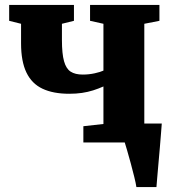

<svg xmlns="http://www.w3.org/2000/svg" viewBox="-20 -575 700 775"><path d="M530.5 180Q528.5 165.5 522 139.2Q515.5 113 507.8 84.2Q500 55.5 493.2 32.2Q486.5 9 483.5 0L448.5 -76.5H633Q632 -63.5 630 -37.5Q628 -11.5 625.2 21.2Q622.5 54 619.5 86Q616.5 118 614.5 143.5Q612.5 169 611.5 180ZM316.5 0V-65.5L397.5 -74.5V-226Q377 -217 355.8 -210.2Q334.5 -203.5 311 -200Q287.5 -196.5 259.5 -196.5Q195 -196.5 151.8 -216.8Q108.5 -237 86.8 -282Q65 -327 65 -400V-479L17 -491V-555H278.5V-491L230 -479V-413Q230 -358 238.5 -327.8Q247 -297.5 265.2 -285.8Q283.5 -274 314 -274Q339 -274 362.5 -279.2Q386 -284.5 397.5 -290V-479L343.5 -491V-555H623.5V-491L562.5 -479V-74.5L624.5 -65.5V0Z"/></svg>

Font: Merriweather 20pt Black
Style: Regular
Weight: 900
Version: Version 2.100